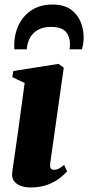

<svg xmlns="http://www.w3.org/2000/svg" viewBox="-20 -818 390 849"><path d="M115 11Q91 11 71.5 3.8Q52 -3.5 41.5 -18.2Q31 -33 34 -56Q35.5 -67.5 39.2 -93.5Q43 -119.5 48.5 -157.2Q54 -195 60.5 -242Q67 -289 74.2 -342Q81.5 -395 89 -451L34.5 -477L39 -504L238.5 -535.5L262 -519L202.5 -99Q200 -81 204.2 -74Q208.5 -67 218.5 -67Q229 -67 239.2 -72Q249.5 -77 263.5 -89L276.5 -60.5Q264.5 -46 242.8 -29.2Q221 -12.5 189.2 -0.8Q157.5 11 115 11ZM43.5 -600Q43.5 -604.5 43.2 -608.5Q43 -612.5 43 -619.5Q43 -653.5 53.5 -685.2Q64 -717 85 -742.5Q106 -768 137.8 -783Q169.5 -798 211.5 -798Q261.5 -798 291.8 -777Q322 -756 336 -722.5Q350 -689 350 -652Q349.5 -633 347.2 -621Q345 -609 342.5 -600H287.5Q288 -604 288.8 -609Q289.5 -614 289.5 -622Q289.5 -655.5 271.2 -677.2Q253 -699 204.5 -699Q168 -699 144.8 -684.2Q121.5 -669.5 110.5 -646.8Q99.5 -624 98.5 -600Z"/></svg>

Font: Merriweather 96pt Black
Style: Italic
Weight: 900
Italic angle: -7.8°
Version: Version 2.101